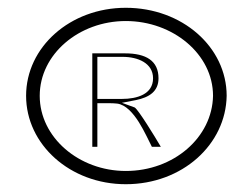

<svg xmlns="http://www.w3.org/2000/svg" viewBox="-20 -482 643 493"><path d="M47 -236C47 -111 160 -9 303 -9C448 -9 560 -111 562 -236C562 -361 448 -462 303 -462C160 -462 47 -361 47 -236ZM82 -236C82 -343 183 -428 303 -428C424 -428 527 -343 527 -236C525 -129 426 -43 303 -43C183 -43 82 -129 82 -236ZM217 -105H230V-217H257C265 -217 274 -217 281 -216C325 -210 356 -131 370 -105H393C376 -134 336 -199 326 -206L293 -218L329 -225C363 -232 387 -247 387 -281C387 -326 355 -345 301 -345H217ZM230 -228V-336H295C334 -336 373 -320 373 -281C373 -240 332 -228 293 -228Z"/></svg>

Font: Charger Sport
Style: ExLitExt
Weight: 200
Designer: Jasper
Foundry: Cannot Into Space Fonts
Version: Version 1.1